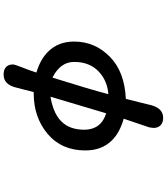

<svg xmlns="http://www.w3.org/2000/svg" viewBox="48 -807 904 1040"><g transform="rotate(90 500.0 -287.0)"><path d="M329.1 95.7Q329.1 85 345.2 44.9Q361.3 4.9 373 -32.2Q300.8 -53.7 259.8 -95.7Q205.1 -150.4 205.1 -236.3Q205.1 -350.6 289.1 -431.6Q369.1 -509.8 515.6 -516.6L544.9 -633.8Q553.7 -680.7 574.2 -701.2Q591.8 -718.8 618.2 -718.8Q644.5 -718.8 659.2 -704.1Q672.9 -690.4 672.9 -667V-666L669.9 -643.6L623 -504.9Q697.3 -484.4 740.2 -441.4Q794.9 -386.7 794.9 -296.9Q794.9 -168.9 705.1 -92.8Q615.2 -17.6 486.3 -17.6H478.5L465.8 33.2L455.1 74.2Q447.3 109.4 429.7 127.4Q412.1 145.5 384.3 145.5Q356.4 145.5 342.8 131.8Q329.1 118.2 329.1 95.7ZM315.4 -236.3Q315.4 -162.1 400.4 -119.1Q462.9 -318.4 490.2 -421.9Q419.9 -417 370.1 -372.1Q315.4 -322.3 315.4 -236.3ZM682.6 -290Q682.6 -345.7 650.4 -377.9Q629.9 -398.4 593.8 -410.2L503.9 -108.4Q637.7 -129.9 670.9 -219.7Q682.6 -251 682.6 -290Z"/></g></svg>

Font: FakePearl
Style: SemiBold
Weight: 400
Version: Version 1.2